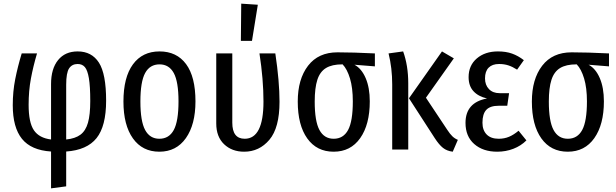

<svg xmlns="http://www.w3.org/2000/svg" viewBox="-20 -820 3380 1053"><path d="M343 11V202L260 213V11Q151 4 100.5 -58.5Q50 -121 50 -243Q50 -318 63.5 -386Q77 -454 99 -527H183Q162 -456 149.5 -389Q137 -322 137 -245Q137 -148 166 -105.5Q195 -63 260 -55V-359Q260 -443 298.5 -490.5Q337 -538 406 -538Q483 -538 522.5 -476.5Q562 -415 562 -268Q562 -128 509.5 -62.5Q457 3 343 11ZM475 -266Q475 -347 467.5 -391Q460 -435 445.5 -452Q431 -469 406 -469Q375 -469 359 -445Q343 -421 343 -355V-55Q393 -60 421.5 -81.5Q450 -103 462.5 -147Q475 -191 475 -266Z M1052 -264Q1052 -137 999.5 -62.5Q947 12 854 12Q761 12 709 -61Q657 -134 657 -263Q657 -396 709 -467Q761 -538 855 -538Q949 -538 1000.5 -468.5Q1052 -399 1052 -264ZM750 -263Q750 -155 776 -107Q802 -59 854 -59Q907 -59 933 -107Q959 -155 959 -264Q959 -372 933 -419.5Q907 -467 855 -467Q802 -467 776 -419.5Q750 -372 750 -263Z M1513 -262Q1513 -119 1457.5 -53.5Q1402 12 1319 12Q1252 12 1209 -29Q1166 -70 1166 -143V-527H1254V-147Q1254 -59 1322 -59Q1425 -59 1425 -263Q1425 -385 1403 -527H1490Q1513 -373 1513 -262ZM1303 -800 1394 -794 1362 -596H1301Z M2036 -456 1924 -465Q1963 -444 1985.5 -391.5Q2008 -339 2008 -264Q2008 -137 1955.5 -62.5Q1903 12 1810 12Q1717 12 1665 -61Q1613 -134 1613 -263Q1613 -386 1669.5 -459.5Q1726 -533 1831 -533Q1916 -533 2036 -527ZM1915 -264Q1915 -338 1899.5 -389.5Q1884 -441 1859 -467H1857Q1801 -467 1768 -447Q1735 -427 1720.5 -382.5Q1706 -338 1706 -263Q1706 -155 1732 -107Q1758 -59 1810 -59Q1863 -59 1889 -107Q1915 -155 1915 -264Z M2219 -363V0H2131V-357Q2131 -447 2111 -527L2191 -538Q2219 -460 2219 -363ZM2316 -284 2433 -108Q2448 -85 2461 -72.5Q2474 -60 2491 -53L2463 12Q2431 8 2409.5 -9Q2388 -26 2364 -63L2223 -281L2404 -538L2469 -500Z M2853 -490 2816 -438Q2791 -454 2768 -461.5Q2745 -469 2717 -469Q2680 -469 2660 -449Q2640 -429 2640 -390Q2640 -354 2661.5 -331.5Q2683 -309 2720 -309H2772L2762 -240H2715Q2668 -240 2647 -217.5Q2626 -195 2626 -147Q2626 -106 2649 -82.5Q2672 -59 2715 -59Q2746 -59 2772 -70Q2798 -81 2824 -103L2867 -50Q2837 -20 2795.5 -4Q2754 12 2707 12Q2629 12 2581 -30Q2533 -72 2533 -146Q2533 -258 2651 -280Q2603 -291 2576.5 -320Q2550 -349 2550 -397Q2550 -461 2595 -499.5Q2640 -538 2711 -538Q2755 -538 2788.5 -526Q2822 -514 2853 -490Z M3320 -456 3208 -465Q3247 -444 3269.5 -391.5Q3292 -339 3292 -264Q3292 -137 3239.5 -62.5Q3187 12 3094 12Q3001 12 2949 -61Q2897 -134 2897 -263Q2897 -386 2953.5 -459.5Q3010 -533 3115 -533Q3200 -533 3320 -527ZM3199 -264Q3199 -338 3183.5 -389.5Q3168 -441 3143 -467H3141Q3085 -467 3052 -447Q3019 -427 3004.5 -382.5Q2990 -338 2990 -263Q2990 -155 3016 -107Q3042 -59 3094 -59Q3147 -59 3173 -107Q3199 -155 3199 -264Z"/></svg>

Font: Fira Sans Extra Condensed
Style: Regular
Weight: 400
Width: 1
Designer: Carrois Corporate & Edenspiekermann AG
Foundry: Carrois Corporate GbR & Edenspiekermann AG
Version: Version 4.203